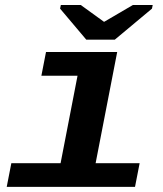

<svg xmlns="http://www.w3.org/2000/svg" viewBox="-20 -732 640 752"><path d="M354.5 -92.8H526.9L508.8 0H6.3L24.4 -92.8H217.3L283.7 -435.5H142.1L160.2 -528.3H439ZM429.7 -576.7H317.9L215.3 -698.2L218.3 -712.4H296.4L386.7 -647H388.7L500.5 -712.4H578.1L575.2 -698.2Z"/></svg>

Font: Liberation Mono
Style: Bold Italic
Weight: 700
Italic angle: -12°
Monospace: yes
Designer: Steve Matteson
Foundry: Ascender Corporation
Version: Version 2.1.5